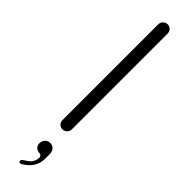

<svg xmlns="http://www.w3.org/2000/svg" viewBox="-335 -695 919 919"><g transform="rotate(45 124.5 -236.0)"><path d="M92 230Q117 215 129 202Q142 185 142 164Q142 158 137 153Q133 149 127 149Q112 149 102.5 139.5Q93 130 93 115Q93 100 103.5 89Q114 78 129 78Q144 78 154.5 88.5Q165 99 165 117V150Q165 209 105 246Q98 249 95.5 249Q93 249 89 247Q87 244 87 240Q87 236 89 233.5Q91 231 92 230ZM156 -40Q156 -28 146.5 -18.5Q137 -9 124 -9Q111 -9 102 -18Q93 -27 93 -40V-689Q93 -702 102.5 -711.5Q112 -721 125 -721Q138 -721 147 -712Q156 -703 156 -689Z"/></g></svg>

Font: Kurewa Gothic CJK TC Regular
Style: Regular
Weight: 400
Designer: Max Yao
Foundry: Max-Everyday
Version: Version 1.071; ttfautohint (v1.8.3)